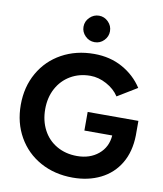

<svg xmlns="http://www.w3.org/2000/svg" viewBox="-100 -1014 941 1107"><g transform="rotate(10 371.0 -461.0)"><path d="M34 -350Q34 -455 81 -537.5Q128 -620 211.5 -666Q295 -712 401 -712Q494 -712 567 -671.5Q640 -631 684 -563L569 -493Q543 -533 496 -558.5Q449 -584 401 -584Q336 -584 285 -554Q234 -524 205.5 -471Q177 -418 177 -350Q177 -282 205 -228.5Q233 -175 285 -145Q337 -115 404 -115Q479 -115 529 -156.5Q579 -198 584 -267H421V-376H718V-290Q716 -195 675.5 -127Q635 -59 563.5 -23.5Q492 12 401 12Q295 12 211.5 -34Q128 -80 81 -162.5Q34 -245 34 -350ZM312 -856Q312 -888 335.5 -911Q359 -934 390 -934Q421 -934 444 -911Q467 -888 467 -856Q467 -825 444.5 -802Q422 -779 390 -779Q358 -779 335 -802Q312 -825 312 -856Z"/></g></svg>

Font: Oak Sans
Style: Bold
Weight: 700
Designer: Erik Kennedy, Walven
Foundry: Erik Kennedy, Walven
Version: Version 1.000